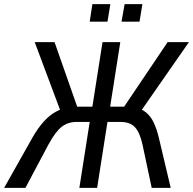

<svg xmlns="http://www.w3.org/2000/svg" viewBox="-47 -909 934 929"><path d="M-27 0 111 -245Q137 -290 164.5 -320.5Q192 -351 222.5 -368Q253 -385 289 -390L249 -363L121 -705H217L332 -377L320 -393H400L449 -705H535L486 -393H569L543 -377L764 -705H867L629 -363L598 -390Q635 -385 658.5 -366Q682 -347 696.5 -316.5Q711 -286 721 -245L779 0H687L643 -207Q630 -268 606 -293.5Q582 -319 537 -319H473L423 0H337L387 -319H323Q282 -319 251.5 -295.5Q221 -272 186 -207L76 0ZM541 -804 556 -889H642L628 -804ZM387 -804 400 -889H487L473 -804Z"/></svg>

Font: Nunito Sans 10pt Condensed Medium
Style: Italic
Weight: 500
Width: 3
Italic angle: -9°
Designer: Vernon Adams
Foundry: Vernon Adams
Version: Version 3.101;gftools[0.9.27]